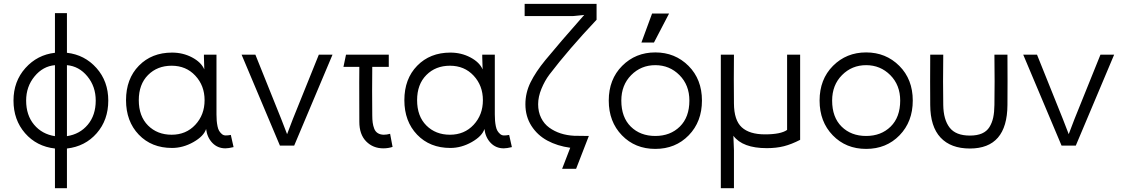

<svg xmlns="http://www.w3.org/2000/svg" viewBox="-20 -753 5812 993"><path d="M264.2 -685.1H326.2V-480Q418 -469.7 479 -401.1Q540 -332.5 540 -232.9Q540 -132.3 480.2 -64Q420.4 4.4 326.2 15.1V220.2H264.2V15.1Q169.4 4.4 109.6 -64.2Q49.8 -132.8 49.8 -232.9Q49.8 -332 111.3 -400.9Q172.9 -469.7 264.2 -480ZM115.2 -232.9Q115.2 -157.2 156.2 -108.2Q197.3 -59.1 264.2 -48.8V-416Q202.1 -410.6 158.7 -357.9Q115.2 -305.2 115.2 -232.9ZM326.2 -48.8Q393.1 -59.1 434.1 -108.2Q475.1 -157.2 475.1 -232.9Q475.1 -305.7 431.9 -358.2Q388.7 -410.6 326.2 -416Z M867.7 -56.2Q942.4 -56.2 990.2 -107.7Q1038.1 -159.2 1038.1 -234.9Q1038.1 -310.1 990.2 -361.6Q942.4 -413.1 867.7 -413.1Q793.5 -413.1 745.6 -365Q697.8 -316.9 697.8 -234.9Q697.8 -151.9 745.6 -104Q793.5 -56.2 867.7 -56.2ZM631.8 -234.9Q631.8 -345.2 698.2 -413.1Q764.6 -481 869.6 -481Q926.3 -481 973.4 -456.1Q1020.5 -431.2 1036.6 -394L1034.7 -458V-470.2H1099.6V-161.1Q1099.6 -143.1 1100.8 -128.7Q1102.1 -114.3 1105 -99.9Q1107.9 -85.4 1113.3 -76.4Q1118.7 -67.4 1127 -60.1Q1135.3 -52.7 1146.7 -52.5Q1158.2 -52.2 1173.8 -55.2L1188 7.8Q1161.6 14.2 1146 14.2Q1105.5 14.2 1078.4 -13.9Q1051.3 -42 1045.9 -85.9Q1034.2 -48.8 980.5 -18.3Q926.8 12.2 869.6 12.2Q763.7 12.2 697.8 -56.6Q631.8 -125.5 631.8 -234.9Z M1699.7 -470.2 1501.5 0H1427.7L1229.5 -470.2H1300.8L1434.6 -137.2L1464.8 -59.1L1494.6 -137.2L1628.9 -470.2Z M1962.4 14.2Q1909.2 14.2 1873.8 -21.7Q1838.4 -57.6 1838.4 -123Q1838.4 -171.4 1838.1 -229.7Q1837.9 -288.1 1837.9 -327.1Q1837.9 -366.2 1838.4 -407.2H1756.3L1769.5 -470.2H1990.7V-407.2H1905.3Q1903.8 -282.2 1905.3 -157.2Q1905.3 -134.8 1907.5 -118.7Q1909.7 -102.5 1915.5 -87.4Q1921.4 -72.3 1933.8 -64.5Q1946.3 -56.6 1964.4 -56.2Q1980.5 -56.2 1997.6 -61L2010.3 6.8Q1987.8 14.2 1962.4 14.2Z M2307.1 -56.2Q2381.8 -56.2 2429.7 -107.7Q2477.5 -159.2 2477.5 -234.9Q2477.5 -310.1 2429.7 -361.6Q2381.8 -413.1 2307.1 -413.1Q2232.9 -413.1 2185.1 -365Q2137.2 -316.9 2137.2 -234.9Q2137.2 -151.9 2185.1 -104Q2232.9 -56.2 2307.1 -56.2ZM2071.3 -234.9Q2071.3 -345.2 2137.7 -413.1Q2204.1 -481 2309.1 -481Q2365.7 -481 2412.8 -456.1Q2460 -431.2 2476.1 -394L2474.1 -458V-470.2H2539.1V-161.1Q2539.1 -143.1 2540.3 -128.7Q2541.5 -114.3 2544.4 -99.9Q2547.4 -85.4 2552.7 -76.4Q2558.1 -67.4 2566.4 -60.1Q2574.7 -52.7 2586.2 -52.5Q2597.7 -52.2 2613.3 -55.2L2627.4 7.8Q2601.1 14.2 2585.4 14.2Q2544.9 14.2 2517.8 -13.9Q2490.7 -42 2485.4 -85.9Q2473.6 -48.8 2419.9 -18.3Q2366.2 12.2 2309.1 12.2Q2203.1 12.2 2137.2 -56.6Q2071.3 -125.5 2071.3 -234.9Z M3065.4 -650.9Q2919.9 -496.6 2821.3 -367.2Q2797.4 -335.4 2780.3 -293.9Q2763.2 -252.4 2763.2 -213.9Q2763.2 -174.3 2778.6 -143.3Q2793.9 -112.3 2820.6 -93Q2847.2 -73.7 2879.6 -63.2Q2912.1 -52.7 2949.2 -50.8Q2970.2 -49.8 3025.4 -49.8L2959.5 120.1H2887.2L2929.2 11.2Q2862.3 2 2810.8 -25.9Q2759.3 -53.7 2728.3 -102.3Q2697.3 -150.9 2697.3 -213.9Q2697.3 -273.4 2724.1 -327.6Q2751 -381.8 2800.3 -441.9Q2872.1 -529.3 3001.5 -675.8L2943.4 -669.9H2693.4V-732.9H3065.4Z M3193.4 -232.9Q3193.4 -146.5 3242.4 -98.1Q3291.5 -49.8 3369.1 -49.8Q3446.8 -49.8 3496.1 -98.4Q3545.4 -147 3545.4 -232.9Q3545.4 -313 3494.1 -364.5Q3442.9 -416 3369.1 -416Q3295.4 -416 3244.4 -364.5Q3193.4 -313 3193.4 -232.9ZM3128.4 -232.9Q3128.4 -342.8 3197.8 -412.4Q3267.1 -481.9 3369.1 -481.9Q3471.2 -481.9 3540.8 -412.4Q3610.4 -342.8 3610.4 -232.9Q3610.4 -123.5 3542 -53.2Q3473.6 17.1 3369.1 17.1Q3264.6 17.1 3196.5 -53.2Q3128.4 -123.5 3128.4 -232.9ZM3297.4 -533.2 3352.5 -683.1H3440.4L3362.3 -533.2Z M4050.8 -470.2H4118.2V-29.8Q4073.7 -6.8 4034.4 3.2Q3995.1 13.2 3945.8 13.2Q3820.8 13.2 3772.9 -50.8L3775.9 23.9V220.2H3708V-470.2H3775.9Q3774.4 -343.8 3775.9 -217.8Q3776.4 -130.9 3816.4 -94.5Q3856.4 -58.1 3936 -58.1Q4018.6 -58.1 4050.8 -81.1Z M4283.7 -232.9Q4283.7 -146.5 4332.8 -98.1Q4381.8 -49.8 4459.5 -49.8Q4537.1 -49.8 4586.4 -98.4Q4635.7 -147 4635.7 -232.9Q4635.7 -313 4584.5 -364.5Q4533.2 -416 4459.5 -416Q4385.7 -416 4334.7 -364.5Q4283.7 -313 4283.7 -232.9ZM4218.8 -232.9Q4218.8 -342.8 4288.1 -412.4Q4357.4 -481.9 4459.5 -481.9Q4561.5 -481.9 4631.1 -412.4Q4700.7 -342.8 4700.7 -232.9Q4700.7 -123.5 4632.3 -53.2Q4564 17.1 4459.5 17.1Q4355 17.1 4286.9 -53.2Q4218.8 -123.5 4218.8 -232.9Z M4858.4 -470.2Q4856.4 -323.7 4858.4 -210Q4859.4 -134.3 4891.4 -93Q4923.3 -51.8 4996.1 -51.8Q5033.2 -51.8 5058.3 -62.7Q5083.5 -73.7 5097.2 -95.7Q5110.8 -117.7 5116.7 -145Q5122.6 -172.4 5123 -210Q5125 -323.7 5123 -470.2H5190.4Q5191.4 -323.7 5190.4 -210Q5189 15.1 4996.1 15.1Q4897.5 15.1 4844.5 -41.5Q4791.5 -98.1 4791 -210Q4790 -323.7 4791 -470.2Z M5742.2 -470.2 5543.9 0H5470.2L5272 -470.2H5343.3L5477.1 -137.2L5507.3 -59.1L5537.1 -137.2L5671.4 -470.2Z"/></svg>

Font: Kreadon
Style: Regular
Weight: 400
Designer: kohakuno
Foundry: StudioGnu
Version: Version 1.000;Glyphs 3.1.2 (3151)